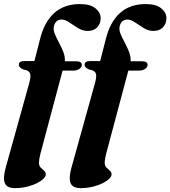

<svg xmlns="http://www.w3.org/2000/svg" viewBox="-42 -744 859 968"><path d="M53 -417Q53 -436 79 -436H131.5L159 -543.5Q203 -723.5 361 -723.5Q413 -723.5 439.2 -702.2Q465.5 -681 465.5 -652.5Q465.5 -624 447.8 -606Q430 -588 400 -588Q374.5 -588 351.2 -602.5Q328 -617 307 -631.2Q286 -645.5 268.5 -645.5Q252.5 -645.5 242.5 -635.8Q232.5 -626 229.5 -610Q226 -593 234.5 -572.5Q243 -552 255.5 -529Q268 -506 277.2 -482.2Q286.5 -458.5 285 -435H343Q370.5 -435 370.5 -417Q370.5 -405 358 -396.5Q345.5 -388 325.5 -388H273.5L162 30Q158 45.5 156.2 56.8Q154.5 68 154.5 76.5Q154.5 92 163 100.8Q171.5 109.5 180.2 116.8Q189 124 189 134.5Q189 150 166.5 166.2Q144 182.5 108.2 193.5Q72.5 204.5 33 204.5Q-7 204.5 -17.5 179.5Q-28 154.5 -13.5 102L105.5 -325.5Q115.5 -361 109 -375.2Q102.5 -389.5 76 -393.5Q62 -400 57.5 -405.5Q53 -411 53 -417ZM384.5 -417Q384.5 -436 410.5 -436H463L490.5 -543.5Q534.5 -723.5 692.5 -723.5Q744.5 -723.5 770.8 -702.2Q797 -681 797 -652.5Q797 -624 779.2 -606Q761.5 -588 731.5 -588Q706 -588 682.8 -602.5Q659.5 -617 638.5 -631.2Q617.5 -645.5 600 -645.5Q584 -645.5 574 -635.8Q564 -626 561 -610Q557.5 -593 566 -572.5Q574.5 -552 587 -529Q599.5 -506 608.8 -482.2Q618 -458.5 616.5 -435H674.5Q702 -435 702 -417Q702 -405 689.5 -396.5Q677 -388 657 -388H605L493.5 30Q489.5 45.5 487.8 56.8Q486 68 486 76.5Q486 92 494.5 100.8Q503 109.5 511.8 116.8Q520.5 124 520.5 134.5Q520.5 150 498 166.2Q475.5 182.5 439.8 193.5Q404 204.5 364.5 204.5Q324.5 204.5 314 179.5Q303.5 154.5 318 102L437 -325.5Q447 -361 440.5 -375.2Q434 -389.5 407.5 -393.5Q393.5 -400 389 -405.5Q384.5 -411 384.5 -417Z"/></svg>

Font: Fraunces 72pt S000
Style: Bold Italic
Weight: 700
Italic angle: -16°
Version: Version 1.000; ttfautohint (v1.8.3)